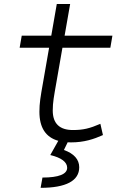

<svg xmlns="http://www.w3.org/2000/svg" viewBox="-20 -694 626 949"><path d="M331.1 9.8C396 9.8 443.8 -6.3 488.8 -26.4L476.1 -82C423.3 -59.1 391.1 -51.3 340.3 -51.3C274.4 -51.3 240.7 -83.5 240.7 -147.9C240.7 -188 246.6 -217.3 258.8 -287.1L288.6 -458H525.4L535.6 -517.6H299.3L326.7 -674.3H260.7L233.4 -517.6H87.4L77.1 -458H222.7L192.9 -287.1C180.2 -215.8 174.8 -184.1 174.8 -141.6C174.8 -63.5 205.6 -15.6 268.1 2L228.5 72.3C283.2 85.4 312 106.9 312 135.3C312 167 270 183.6 189.9 183.6L180.7 234.4C306.2 234.4 371.6 199.7 371.6 132.8C371.6 94.2 345.7 64.9 295.9 47.4L314.5 9.3C319.8 9.8 325.2 9.8 331.1 9.8Z"/></svg>

Font: Cascadia Mono PL Light
Style: Italic
Weight: 300
Italic angle: -10°
Monospace: yes
Designer: Aaron Bell
Foundry: Saja Typeworks
Version: Version 2404.023